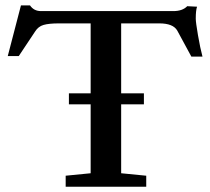

<svg xmlns="http://www.w3.org/2000/svg" viewBox="-20 -705 792 725"><path d="M228 0V-41.5L322.3 -50.8V-311H240.2V-352.5H322.3V-616.7H203.1Q164.1 -616.7 144.3 -610.8Q124.5 -605 112.8 -586.4L50.8 -493.2H9.3L59.1 -684.6H93.3Q107.9 -663.1 134.8 -663.1H634.8Q668.9 -663.1 687 -681.6L724.1 -679.7Q719.2 -666 719.2 -634.3Q719.2 -621.1 727.5 -572.5Q735.8 -523.9 744.6 -491.2H702.6L649.4 -589.4Q633.8 -616.7 581.5 -616.7H437.5V-352.5H523.4V-311H437.5V-50.8L532.2 -41.5V0Z"/></svg>

Font: Elstob 6pt Medium
Style: Regular
Weight: 500
Designer: Peter S. Baker
Version: Version 1.015